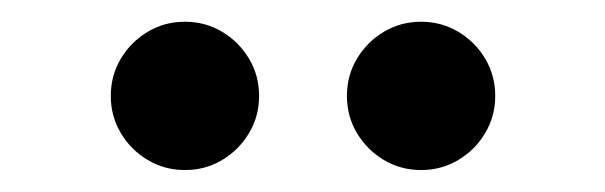

<svg xmlns="http://www.w3.org/2000/svg" viewBox="-20 -994 548 174"><path d="M294.4 -907.1Q294.4 -925.6 303.5 -940.8Q312.6 -956.1 327.9 -965.2Q343.1 -974.3 361.6 -974.3Q380.1 -974.3 395.3 -965.2Q410.6 -956.1 419.7 -940.8Q428.8 -925.6 428.8 -907.1Q428.8 -888.6 419.7 -873.4Q410.6 -858.1 395.3 -849Q380.1 -839.9 361.6 -839.9Q343.1 -839.9 327.9 -849Q312.6 -858.1 303.5 -873.4Q294.4 -888.6 294.4 -907.1ZM80.4 -907.1Q80.4 -925.6 89.5 -940.8Q98.6 -956.1 113.9 -965.2Q129.1 -974.3 147.6 -974.3Q166.1 -974.3 181.3 -965.2Q196.6 -956.1 205.7 -940.8Q214.8 -925.6 214.8 -907.1Q214.8 -888.6 205.7 -873.4Q196.6 -858.1 181.3 -849Q166.1 -839.9 147.6 -839.9Q129.1 -839.9 113.9 -849Q98.6 -858.1 89.5 -873.4Q80.4 -888.6 80.4 -907.1Z"/></svg>

Font: Bodoni* 24pt Fatface
Style: Regular
Weight: 900
Version: Version 2.3